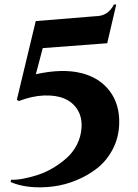

<svg xmlns="http://www.w3.org/2000/svg" viewBox="-20 -655 595 829"><path d="M481.9 -635.3 442.9 -468.3 164.6 -447.3 134.8 -334.5Q247.1 -359.4 328.1 -340.1Q409.2 -320.8 453.6 -262Q498 -203.1 494.6 -117.7Q492.2 -58.6 466.3 -9.8Q440.4 39.1 400.6 70.6Q360.8 102.1 310.8 122.8Q260.7 143.6 209.5 150.1Q158.2 156.7 110.1 151.9Q62 147 25.9 130.9L27.8 121.1Q49.8 122.1 79.1 116.7Q108.4 111.3 142.1 100.6Q175.8 89.8 208 70.8Q240.2 51.8 267.3 27.8Q294.4 3.9 312 -30.3Q329.6 -64.5 332 -103.5Q335 -148.4 314.7 -181.2Q294.4 -213.9 258.3 -229.2Q222.2 -244.6 170.4 -242.7Q118.7 -240.7 61.5 -218.8L52.7 -224.1L134.3 -564L392.6 -585Q446.3 -585 471.7 -635.3Z"/></svg>

Font: Cinzel Decorative Bold
Style: Regular
Weight: 700
Designer: Natanael Gama
Version: Version 1.001;PS 001.001;hotconv 1.0.56;makeotf.lib2.0.21325